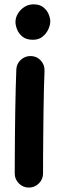

<svg xmlns="http://www.w3.org/2000/svg" viewBox="-20 -796 272 881"><path d="M51 -694.8Q51 -680.5 58.2 -661.5Q65.4 -642.5 82.9 -628Q100.3 -613.5 131.3 -613.5Q157.2 -613.5 175 -627.6Q192.7 -641.7 201.7 -661.6Q210.7 -681.5 210.7 -698.2Q210.7 -712.5 203.2 -730.8Q195.7 -749 178.8 -762.6Q162 -776.1 133.8 -776.1Q111.2 -776.1 92.3 -764.3Q73.5 -752.4 62.3 -733.8Q51 -715.2 51 -694.8ZM122.7 -538.8Q96.2 -539.9 76.1 -522Q56 -504.2 54.9 -477.2Q53.5 -441.8 52.2 -392.6Q51 -343.5 50 -288.1Q49.1 -232.8 48.6 -178.3Q48.1 -123.9 47.9 -77.5Q47.6 -31.1 47.6 0Q47.6 26.5 66.7 45.6Q85.8 64.7 112.3 64.7Q139.3 64.7 158.4 45.6Q177.5 26.5 177.5 0Q177.5 -30.4 177.7 -76.8Q178 -123.2 178.5 -177.4Q179 -231.7 179.7 -286.4Q180.4 -341.2 181.6 -389.4Q182.9 -437.6 184.3 -471.1Q185.4 -498 167.5 -517.9Q149.7 -537.7 122.7 -538.8Z"/></svg>

Font: Mikhak VF
Style: Regular
Weight: 100
Designer: Amin Abedi
Version: Version 3.001